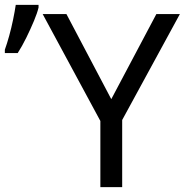

<svg xmlns="http://www.w3.org/2000/svg" viewBox="-21 -772 762 792"><path d="M438 -363 624 -714H721L483 -277V0H393V-273L155 -714H253ZM-1 -553V-567Q8 -592 17 -624.5Q26 -657 33 -691Q40 -725 44 -752H138V-741Q133 -719 119 -685.5Q105 -652 87.5 -616.5Q70 -581 52 -553Z"/></svg>

Font: Noto IKEA Simplified Chinese
Style: Regular
Weight: 400
Designer: Monotype Design Team
Foundry: Monotype Imaging Inc.
Version: Version 1.100